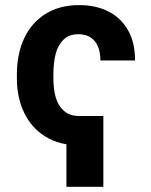

<svg xmlns="http://www.w3.org/2000/svg" viewBox="-20 -557 591 749"><path d="M45.9 -250.4V-267.2Q45.9 -346.1 74.1 -407.1Q102.3 -468 157.2 -502.6Q212.1 -537.1 289.1 -537.1Q354.4 -537.1 403.5 -512Q452.7 -486.9 479.9 -438.2Q507.2 -389.6 506.6 -321H371.7Q371.7 -352.7 362 -375.8Q352.4 -398.9 333.1 -411.2Q313.9 -423.5 286.1 -423.5Q249.7 -423.5 228.1 -402.6Q206.4 -381.8 197.3 -347.3Q188.3 -312.7 188.3 -267.2V-250.4Q188.3 -210 197.3 -177.6Q206.4 -145.1 229.1 -124.8Q251.8 -104.4 289.7 -104.4V9.8Q211.6 9.8 157 -24.3Q102.3 -58.3 74.1 -117.5Q45.9 -176.6 45.9 -250.4ZM383.2 171.7H239.1V-104.4H383.2Z"/></svg>

Font: WEMIX Pretendard Variable
Style: Regular
Weight: 400
Designer: Base glyphs from Inter by Rasmus Andersson; Hangeul glyphs from Noto Sans CJK(Source Han Sans) by Jang Soo-young and Kan
Foundry: Kil Hyung-jin
Version: Version 1.000;Glyphs 3.2 (3208)